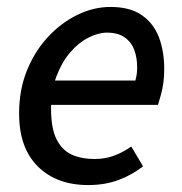

<svg xmlns="http://www.w3.org/2000/svg" viewBox="-20 -521 524 553"><path d="M234 12Q143 12 89 -41.5Q35 -95 35 -194Q35 -263 58 -319Q81 -375 119 -415.5Q157 -456 203.5 -478.5Q250 -501 298 -501Q355 -501 389 -477Q423 -453 438 -413Q453 -373 453 -322Q453 -301 450.5 -282.5Q448 -264 443.5 -248Q439 -232 435 -219H103L111 -289H370Q373 -301 374 -309Q375 -317 375 -328Q375 -354 367 -376.5Q359 -399 339.5 -413Q320 -427 288 -427Q263 -427 234.5 -412.5Q206 -398 182 -370Q158 -342 142.5 -301Q127 -260 127 -209Q127 -151 143 -119.5Q159 -88 187 -75.5Q215 -63 252 -63Q283 -63 309.5 -73Q336 -83 358 -99L392 -42Q362 -18 322.5 -3Q283 12 234 12Z"/></svg>

Font: Source Sans 3 ExtraLight Medium
Style: Italic
Weight: 500
Italic angle: -11°
Version: Version 3.052;hotconv 1.1.0;makeotfexe 2.6.0